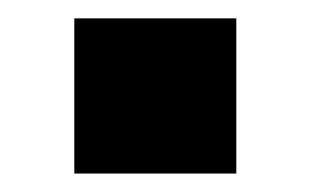

<svg xmlns="http://www.w3.org/2000/svg" viewBox="-20 -188 337 208"><path d="M60.5 -168.1H236V0H60.5Z"/></svg>

Font: Hepta Slab ExtraLight
Style: Regular
Weight: 200
Designer: Michael LaGattuta
Foundry: Michael LaGattuta
Version: Version 1.100